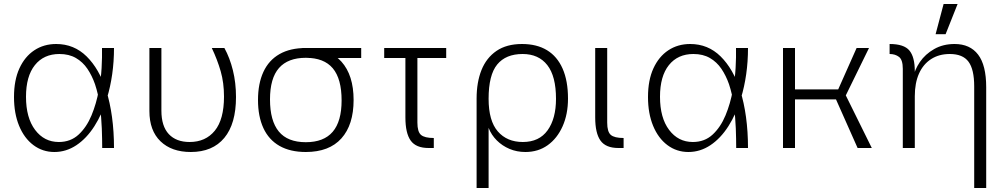

<svg xmlns="http://www.w3.org/2000/svg" viewBox="-20 -740 5036 960"><path d="M252 20Q193 20 147 -14.5Q101 -49 75.5 -111Q50 -173 50 -255Q50 -339 77 -398Q104 -457 151.5 -488.5Q199 -520 261 -520Q350 -520 413 -458Q476 -396 511 -288Q530 -228 540 -155Q550 -82 550 0H491Q491 -43 489 -98Q487 -153 479.5 -210.5Q472 -268 455 -319Q440 -362 417 -396Q394 -430 359.5 -450Q325 -470 277 -470Q199 -470 154.5 -414.5Q110 -359 110 -256Q110 -151 155.5 -90.5Q201 -30 274 -30Q333 -30 373 -67Q413 -104 437.5 -163Q462 -222 474 -289Q485 -345 488 -400Q491 -455 490 -500H550Q550 -432 541 -369Q532 -306 515 -250Q491 -170 452 -109Q413 -48 362 -14Q311 20 252 20Z M787 -500V-187Q787 -109 824 -69.5Q861 -30 928 -30Q1008 -30 1054 -86.5Q1100 -143 1100 -257Q1100 -326 1083.5 -383.5Q1067 -441 1039 -500H1102Q1129 -451 1144.5 -388.5Q1160 -326 1160 -255Q1160 -121 1101.5 -50.5Q1043 20 934 20Q838 20 782.5 -33.5Q727 -87 727 -185V-500Z M1270 -240Q1270 -322 1297 -380.5Q1324 -439 1377.5 -469.5Q1431 -500 1509 -500Q1626 -500 1687 -432Q1748 -364 1748 -240Q1748 -116 1687 -48Q1626 20 1509 20Q1431 20 1377.5 -10.5Q1324 -41 1297 -99.5Q1270 -158 1270 -240ZM1509 -29Q1599 -29 1643.5 -81Q1688 -133 1688 -238Q1688 -346 1644 -398.5Q1600 -451 1509 -451Q1420 -451 1375 -400Q1330 -349 1330 -243Q1330 -136 1374 -82.5Q1418 -29 1509 -29ZM1492 -500H1786V-450H1524Z M1901 -500H2211V-450H1901ZM2149 0H2123Q2060 0 2033.5 -37Q2007 -74 2007 -153V-500H2067V-127Q2067 -81 2085 -65.5Q2103 -50 2149 -50Z M2363 -251 2423 -274V200H2363ZM2363 -247Q2363 -329 2387.5 -390Q2412 -451 2462.5 -485.5Q2513 -520 2590 -520Q2664 -520 2715 -489Q2766 -458 2793 -397Q2820 -336 2820 -247Q2820 -169 2793 -108.5Q2766 -48 2718.5 -14Q2671 20 2607 20Q2564 20 2527.5 4.5Q2491 -11 2464 -38Q2437 -65 2423.5 -99.5Q2410 -134 2413 -173Q2406 -183 2395 -200.5Q2384 -218 2373 -250ZM2594 -30Q2676 -30 2718 -88.5Q2760 -147 2760 -246Q2760 -359 2716.5 -414.5Q2673 -470 2593 -470Q2509 -470 2466 -417.5Q2423 -365 2423 -246Q2423 -136 2469 -83Q2515 -30 2594 -30Z M3072 0Q3009 0 2982.5 -37Q2956 -74 2956 -153V-500H3016V-127Q3016 -81 3034 -65.5Q3052 -50 3098 -50V0Z M3422 20Q3363 20 3317 -14.5Q3271 -49 3245.5 -111Q3220 -173 3220 -255Q3220 -339 3247 -398Q3274 -457 3321.5 -488.5Q3369 -520 3431 -520Q3520 -520 3583 -458Q3646 -396 3681 -288Q3700 -228 3710 -155Q3720 -82 3720 0H3661Q3661 -43 3659 -98Q3657 -153 3649.5 -210.5Q3642 -268 3625 -319Q3610 -362 3587 -396Q3564 -430 3529.5 -450Q3495 -470 3447 -470Q3369 -470 3324.5 -414.5Q3280 -359 3280 -256Q3280 -151 3325.5 -90.5Q3371 -30 3444 -30Q3503 -30 3543 -67Q3583 -104 3607.5 -163Q3632 -222 3644 -289Q3655 -345 3658 -400Q3661 -455 3660 -500H3720Q3720 -432 3711 -369Q3702 -306 3685 -250Q3661 -170 3622 -109Q3583 -48 3532 -14Q3481 20 3422 20Z M3895 -500H3955V0H3895ZM3899 -293H4171L4263 -500H4325L4209 -263L4339 0H4268L4160 -243H3906Z M4494 -396Q4494 -441 4475 -455.5Q4456 -470 4428 -470V-520Q4500 -520 4527 -487.5Q4554 -455 4554 -384V0H4494ZM4851 -308Q4851 -393 4822.5 -431.5Q4794 -470 4729 -470Q4675 -470 4635.5 -444.5Q4596 -419 4575 -372Q4554 -325 4554 -259L4547 -301L4546 -352Q4553 -391 4579.5 -430Q4606 -469 4650.5 -494.5Q4695 -520 4753 -520Q4830 -520 4870.5 -467Q4911 -414 4911 -304V200H4851ZM4698 -720H4768L4708 -569H4658Z"/></svg>

Font: Moderustic Light
Style: Regular
Weight: 300
Designer: Tural Alisoy
Foundry: TAFT Foundry
Version: Version 2.120